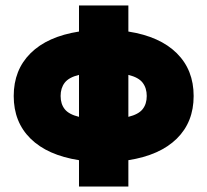

<svg xmlns="http://www.w3.org/2000/svg" viewBox="-20 -580 756 700"><path d="M30 -230Q30 -325 91.5 -386Q153 -447 268 -465V-560H448V-465Q563 -447 624.5 -386Q686 -325 686 -230Q686 -135 624.5 -74.5Q563 -14 448 4V100H268V4Q153 -14 91.5 -74.5Q30 -135 30 -230ZM201 -230Q201 -201 216 -182Q231 -163 268 -154V-307Q231 -298 216 -278.5Q201 -259 201 -230ZM515 -230Q515 -259 500 -278.5Q485 -298 448 -307V-154Q485 -163 500 -182Q515 -201 515 -230Z"/></svg>

Font: Jost* Black
Style: Regular
Weight: 900
Version: Version 3.7